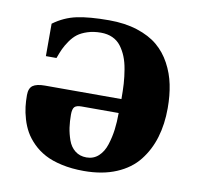

<svg xmlns="http://www.w3.org/2000/svg" viewBox="-64 -568 664 646"><g transform="rotate(10 268.5 -245.0)"><path d="M187 -167Q187 -144 189.9 -123.3Q192.9 -102.5 200.4 -81.1Q208 -59.6 224.1 -46.9Q240.2 -34.2 263.2 -34.2Q287.1 -34.2 304 -49.6Q320.8 -64.9 329.1 -90.8Q337.4 -116.7 340.8 -143.3Q344.2 -169.9 344.2 -200.2H217.8Q200.2 -200.2 193.6 -193.4Q187 -186.5 187 -167ZM29.8 -206.1Q29.8 -229.5 42.7 -238.8Q55.7 -248 84 -248H345.2Q345.2 -276.9 343.8 -300.3Q342.3 -323.7 338.1 -348.4Q334 -373 326.4 -391.6Q318.8 -410.2 307.4 -425.3Q295.9 -440.4 278.6 -448.2Q261.2 -456.1 238.8 -456.1Q213.9 -456.1 193.4 -449.5Q172.9 -442.9 159.9 -433.1Q147 -423.3 136 -407.5Q125 -391.6 118.9 -378.4Q112.8 -365.2 106 -346.2H69.8V-457Q106.4 -483.9 148.7 -492.9Q190.9 -502 258.8 -502Q313 -502 355.5 -488.3Q397.9 -474.6 425.5 -451.4Q453.1 -428.2 470.9 -395Q488.8 -361.8 496.3 -325Q503.9 -288.1 503.9 -245.1Q503.9 -189.9 490.2 -144.5Q476.6 -99.1 448.5 -63.5Q420.4 -27.8 373 -7.8Q325.7 12.2 262.2 12.2Q220.7 12.2 186.5 4.6Q152.3 -2.9 128.7 -15.6Q105 -28.3 86.9 -46.4Q68.8 -64.5 58.1 -83.5Q47.4 -102.5 40.8 -125Q34.2 -147.5 32 -166.5Q29.8 -185.5 29.8 -206.1Z"/></g></svg>

Font: Linguistics Pro
Style: Bold
Weight: 700
Designer: Stefan Peev, Context Ltd
Foundry: Stefan Peev, Context Ltd
Version: Version 001.000